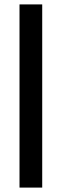

<svg xmlns="http://www.w3.org/2000/svg" viewBox="-20 -851 280 871"><path d="M68.5 0V-831H171.5V0Z"/></svg>

Font: Merriweather 36pt
Style: Regular
Weight: 400
Designer: Eben Sorkin
Foundry: Eben Sorkin
Version: Version 2.100